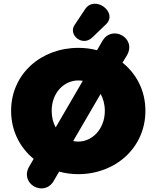

<svg xmlns="http://www.w3.org/2000/svg" viewBox="-20 -945 860 1055"><path d="M410 12C614 12 779 -133 779 -336C779 -447 730 -539 653 -601L677 -640C733 -736 597 -810 544 -722L513 -669C480 -678 446 -682 410 -682C206 -682 41 -539 41 -336C41 -227 89 -134 165 -72L141 -31C85 65 221 139 274 51L305 -2C338 7 373 12 410 12ZM410 -167C401 -167 391 -168 382 -170L533 -429C547 -403 556 -372 556 -336C556 -235 486 -167 410 -167ZM487 -739 563 -812C630 -877 501 -974 448 -895L390 -808C353 -753 433 -687 487 -739ZM264 -336C264 -438 334 -503 410 -503C418 -503 427 -502 435 -501L286 -245C272 -270 264 -301 264 -336Z"/></svg>

Font: SN Pro Black
Style: Regular
Weight: 900
Designer: Tobias Whetton
Foundry: Supernotes
Version: Version 1.001;Glyphs 3.2 (3249)